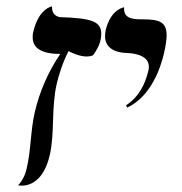

<svg xmlns="http://www.w3.org/2000/svg" viewBox="-20 -582 573 605"><path d="M64 -51C59 -29 50 -12 37 2C37 2 42 3 48 3C70 3 117 -7 137 -94C153 -166 141 -241 159 -319C164 -340 176 -383 196 -421C209 -414 232 -404 253 -404C260 -404 266 -405 272 -407C282 -418 293 -440 295 -449C298 -459 299 -468 299 -476C299 -515 267 -525 168 -528C151 -532 143 -543 144 -562C144 -562 102 -556 85 -482C83 -476 83 -470 83 -464C83 -430 112 -412 170 -412C132 -357 104 -291 90 -230C76 -172 78 -109 64 -51ZM381 -243C456 -278 486 -369 496 -411C502 -436 505 -456 505 -471C505 -511 484 -521 433 -521C404 -521 371 -521 371 -554V-559C371 -559 329 -554 313 -487C312 -480 311 -474 311 -468C311 -436 335 -416 381 -415C424 -413 449 -398 449 -372C449 -368 449 -365 448 -361C437 -315 417 -276 377 -250Z"/></svg>

Font: Libertinus Serif
Style: Italic
Weight: 400
Italic angle: -12°
Designer: Philipp H. Poll, Khaled Hosny
Foundry: Caleb Maclennan
Version: Version 7.050;RELEASE